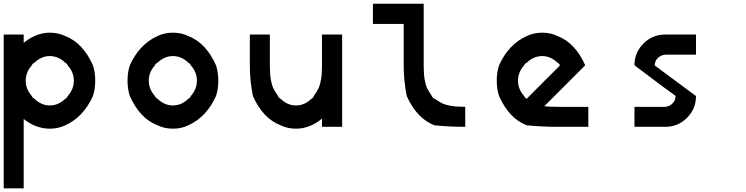

<svg xmlns="http://www.w3.org/2000/svg" viewBox="-20 -687 4040 1040"><path d="M250 10Q174.2 10 108.3 -42.5V333.3H0V-500H108.3V-455Q175.8 -510 250 -510Q295.8 -510 333.3 -491.7Q429.2 -455 483.3 -333.3Q495.8 -295.8 495.8 -250Q495.8 -204.2 483.3 -166.7Q431.7 -52.5 333.3 -8.3Q295.8 10 250 10ZM333.3 -151.7Q343.3 -156.7 346.7 -166.7Q380 -204.2 380 -250Q380 -295.8 346.7 -333.3Q343.3 -342.5 333.3 -347.5Q295.8 -383.3 250 -383.3Q204.2 -383.3 166.7 -347.5Q155 -341.7 152.5 -333.3Q119.2 -295.8 119.2 -250Q119.2 -204.2 152.5 -166.7Q155.8 -157.5 166.7 -151.7Q204.2 -115.8 250 -115.8Q295.8 -115.8 333.3 -151.7Z M1000 -8.3Q962.5 10 916.7 10Q870.8 10 833.3 -8.3Q737.5 -45 683.3 -166.7Q670.8 -204.2 670.8 -250Q670.8 -295.8 683.3 -333.3Q735 -447.5 833.3 -491.7Q870.8 -510 916.7 -510Q962.5 -510 1000 -491.7Q1095.8 -455 1150 -333.3Q1162.5 -295.8 1162.5 -250Q1162.5 -204.2 1150 -166.7Q1098.3 -52.5 1000 -8.3ZM1000 -151.7Q1010 -156.7 1013.3 -166.7Q1046.7 -204.2 1046.7 -250Q1046.7 -295.8 1013.3 -333.3Q1010 -342.5 1000 -347.5Q962.5 -383.3 916.7 -383.3Q870.8 -383.3 833.3 -347.5Q821.7 -341.7 819.2 -333.3Q785.8 -295.8 785.8 -250Q785.8 -204.2 819.2 -166.7Q822.5 -157.5 833.3 -151.7Q870.8 -115.8 916.7 -115.8Q962.5 -115.8 1000 -151.7Z M1724.2 -44.2Q1657.5 10 1583.3 10Q1537.5 10 1500 -8.3Q1404.2 -45 1350 -166.7Q1333.3 -248.3 1333.3 -333.3V-500H1441.7V-333.3Q1441.7 -285 1447.1 -255.4Q1452.5 -225.8 1459.2 -211.7Q1465.8 -197.5 1485.8 -166.7Q1489.2 -157.5 1500 -151.7Q1537.5 -115.8 1583.3 -115.8Q1629.2 -115.8 1666.7 -151.7Q1676.7 -156.7 1680 -166.7Q1700 -197.5 1706.7 -211.7Q1713.3 -225.8 1718.8 -255.4Q1724.2 -285 1724.2 -333.3V-500H1833.3V0H1724.2Z M2333.3 -152.5Q2364.2 -132.5 2378.3 -125.8Q2392.5 -119.2 2422.1 -113.8Q2451.7 -108.3 2500 -108.3V0Q2415 0 2333.3 -8.3Q2237.5 -45 2183.3 -166.7Q2166.7 -248.3 2166.7 -333.3V-557.5H2000V-666.7H2275V-333.3Q2275 -285 2280.4 -255.4Q2285.8 -225.8 2292.5 -211.7Q2299.2 -197.5 2319.2 -166.7Q2322.5 -157.5 2333.3 -151.7Z M3000 0Q2915 0 2833.3 -8.3Q2737.5 -45 2683.3 -166.7Q2670.8 -204.2 2670.8 -250Q2670.8 -295.8 2683.3 -333.3Q2735 -447.5 2833.3 -491.7Q2870.8 -510 2916.7 -510Q2962.5 -510 3000 -491.7Q3095.8 -455 3150 -333.3L2928.3 -111.7Q2955 -108.3 3000 -108.3H3166.7V0ZM2833.3 -152.5Q2865 -185 2925 -244.6Q2985 -304.2 3000 -319.2L3013.3 -333.3Q3010 -342.5 3000 -347.5Q2962.5 -383.3 2916.7 -383.3Q2870.8 -383.3 2833.3 -347.5Q2821.7 -341.7 2819.2 -333.3Q2785.8 -295.8 2785.8 -250Q2785.8 -204.2 2819.2 -166.7Q2822.5 -157.5 2833.3 -151.7Z M3583.3 -108.3Q3605 -110 3622.1 -126.2Q3639.2 -142.5 3639.2 -166.7H3640.8Q3606.7 -190.8 3569.6 -218.3Q3532.5 -245.8 3486.7 -280.8Q3440.8 -315.8 3416.7 -333.3Q3416.7 -402.5 3465.4 -451.2Q3514.2 -500 3583.3 -500H3750V-390.8H3583.3Q3560.8 -389.2 3543.8 -373.3Q3526.7 -357.5 3526.7 -333.3H3525Q3535 -326.7 3750 -166.7Q3750 -97.5 3701.2 -48.8Q3652.5 0 3583.3 0H3416.7V-108.3Z"/></svg>

Font: 0xA000-Mono
Style: Mono-Bold
Weight: 700
Version: Version 0.1